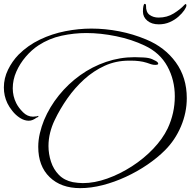

<svg xmlns="http://www.w3.org/2000/svg" viewBox="-182 -934 995 994"><path d="M233 40Q134 40 75 -17Q16 -74 16 -174Q16 -209 24.5 -244.5Q33 -280 46 -312Q75 -381 123 -440.5Q171 -500 233 -544.5Q295 -589 367 -613.5Q439 -638 515 -638Q532 -638 560.5 -636.5Q589 -635 605 -628Q610 -626 623.5 -619Q637 -612 637 -604Q637 -600 631 -599Q625 -598 623 -598Q610 -598 600 -601.5Q590 -605 578 -609Q559 -615 538.5 -617.5Q518 -620 498 -620H485Q418 -620 360 -593.5Q302 -567 253.5 -523Q205 -479 166.5 -424Q128 -369 101 -312Q86 -281 77.5 -247Q69 -213 69 -178Q69 -137 82 -97Q95 -57 123 -28.5Q151 0 195 9Q208 11 221 12.5Q234 14 247 14Q307 14 373 -9.5Q439 -33 501 -73Q563 -113 611.5 -164Q660 -215 686 -269Q723 -348 723 -435Q723 -520 684.5 -590.5Q646 -661 567 -698Q500 -730 419.5 -746.5Q339 -763 265 -763Q201 -763 136.5 -749Q72 -735 17 -699Q-18 -676 -48.5 -640.5Q-79 -605 -97.5 -563Q-116 -521 -116 -477Q-116 -436 -98 -400Q-86 -376 -63 -353Q-40 -330 -11 -330Q-6 -330 -0.5 -331Q5 -332 10 -332Q12 -334 17 -334V-333Q17 -329 13.5 -327.5Q10 -326 6 -324Q-2 -318 -12 -313.5Q-22 -309 -33 -309Q-56 -309 -78.5 -323.5Q-101 -338 -118 -359.5Q-135 -381 -144 -400Q-162 -438 -162 -481Q-162 -529 -140.5 -573Q-119 -617 -86 -651Q-38 -699 24.5 -729Q87 -759 156 -772.5Q225 -786 291 -786Q363 -786 435 -772Q507 -758 574 -730Q671 -690 728 -611.5Q785 -533 785 -426Q785 -351 755 -280Q725 -209 672 -156Q633 -117 581 -81.5Q529 -46 469.5 -18.5Q410 9 349.5 24.5Q289 40 233 40ZM640 -808Q603 -808 580.5 -827Q558 -846 558 -874Q558 -892 560.5 -903Q563 -914 567 -914Q574 -914 574 -905Q573 -871 592.5 -857Q612 -843 639 -843Q683 -843 717.5 -864.5Q752 -886 772 -908Q777 -913 779 -913Q783 -913 783 -906Q783 -897 772 -881Q761 -865 742 -848Q723 -831 697 -819.5Q671 -808 640 -808Z"/></svg>

Font: Beau Rivage
Style: Regular
Weight: 400
Designer: Robert E. Leuschke
Foundry: Robert E. Leuschke
Version: Version 1.010; ttfautohint (v1.8.3)